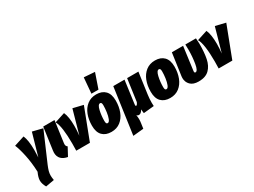

<svg xmlns="http://www.w3.org/2000/svg" viewBox="-63 -1683 3625 2739"><g transform="rotate(-30 1749.5 -313.0)"><path d="M219 -306Q219 -246 215 -187L320 -553L486 -512L278 -30Q257 20 247.5 54.5Q238 89 238 126Q238 156 246 202L105 227Q69 164 69 111Q69 59 104 -16Q98 -168 70.5 -297Q43 -426 12 -497L182 -552Q219 -471 219 -306Z M634 -186Q632 -170 632 -164Q632 -147 638 -135.5Q644 -124 657 -115L585 19Q517 7 479.5 -31Q442 -69 442 -134Q442 -151 445 -169L496 -534H682Z M886 -318Q886 -251 877 -162L987 -552L1153 -512L957 0H732Q734 -41 734 -117Q734 -253 720.5 -351.5Q707 -450 679 -497L849 -552Q886 -471 886 -318Z M1104 -196Q1104 -295 1135 -376Q1166 -457 1228 -505.5Q1290 -554 1378 -554Q1472 -554 1525 -499.5Q1578 -445 1578 -337Q1578 -238 1546.5 -157Q1515 -76 1453.5 -28Q1392 20 1304 20Q1210 20 1157 -34Q1104 -88 1104 -196ZM1391 -367Q1391 -395 1384.5 -406Q1378 -417 1364 -417Q1328 -417 1309.5 -334.5Q1291 -252 1291 -167Q1291 -139 1297.5 -127.5Q1304 -116 1318 -116Q1342 -116 1358.5 -157.5Q1375 -199 1383 -257.5Q1391 -316 1391 -367ZM1348 -853 1526 -840 1442 -596H1326Z M2006 -54Q2006 -14 2008 1L1835 18Q1829 -20 1829 -47Q1810 -18 1795.5 -6Q1781 6 1762 6Q1741 6 1727 -10Q1734 23 1734 58Q1734 91 1729 122L1717 207L1543 224L1650 -534H1835L1785 -165Q1783 -147 1783 -143Q1783 -127 1793 -127Q1809 -127 1827 -169L1878 -534H2064L2015 -183Q2006 -117 2006 -54Z M2072 -196Q2072 -295 2103 -376Q2134 -457 2196 -505.5Q2258 -554 2346 -554Q2440 -554 2493 -499.5Q2546 -445 2546 -337Q2546 -238 2514.5 -157Q2483 -76 2421.5 -28Q2360 20 2272 20Q2178 20 2125 -34Q2072 -88 2072 -196ZM2359 -367Q2359 -395 2352.5 -406Q2346 -417 2332 -417Q2296 -417 2277.5 -334.5Q2259 -252 2259 -167Q2259 -139 2265.5 -127.5Q2272 -116 2286 -116Q2310 -116 2326.5 -157.5Q2343 -199 2351 -257.5Q2359 -316 2359 -367Z M3017 -446Q3017 -299 2996.5 -199.5Q2976 -100 2915.5 -40.5Q2855 19 2741 19Q2651 19 2606 -27Q2561 -73 2561 -140Q2561 -150 2563 -168L2615 -534H2800L2750 -158Q2748 -144 2748 -139Q2748 -117 2765 -117Q2803 -117 2821 -223.5Q2839 -330 2839 -447Q2839 -478 2837 -534H3012Q3017 -481 3017 -446Z M3232 -318Q3232 -251 3223 -162L3333 -552L3499 -512L3303 0H3078Q3080 -41 3080 -117Q3080 -253 3066.5 -351.5Q3053 -450 3025 -497L3195 -552Q3232 -471 3232 -318Z"/></g></svg>

Font: Fira Sans Extra Condensed Black
Style: Italic
Weight: 900
Width: 3
Italic angle: -8°
Designer: Carrois Corporate & Edenspiekermann AG
Foundry: Carrois Corporate GbR & Edenspiekermann AG
Version: Version 4.203